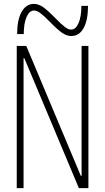

<svg xmlns="http://www.w3.org/2000/svg" viewBox="-20 -966 540 986"><path d="M66 0V-730H115L395 -63H399V-730H434V0H385L105 -667H101V0ZM346 -781Q323 -781 299.5 -797Q276 -813 237 -853Q206 -885 187.5 -898.5Q169 -912 155 -912Q131 -912 116.5 -879Q102 -846 102 -791H68Q68 -864 91 -905Q114 -946 154 -946Q177 -946 200.5 -930Q224 -914 263 -874Q294 -842 312.5 -828Q331 -814 345 -814Q369 -814 383.5 -847.5Q398 -881 398 -936H432Q432 -863 409.5 -822Q387 -781 346 -781Z"/></svg>

Font: M PLUS 1 Code ExtraLight
Style: Regular
Weight: 250
Designer: Coji Morishita
Foundry: UNDERFOREST DESIGN
Version: Version 1.002